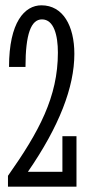

<svg xmlns="http://www.w3.org/2000/svg" viewBox="-20 -703 334 723"><path d="M268 0V-190H215V-56H85C203 -227 260 -375 260 -500C260 -606 217 -683 136 -683C73 -683 14 -620 14 -451H76C76 -575 97 -630 138 -630C183 -630 198 -570 198 -505C198 -338 127 -207 10 -41V0Z"/></svg>

Font: Stint Ultra Condensed
Style: Regular
Weight: 400
Width: 1
Designer: Astigmatic (AOETI)
Foundry: Astigmatic (AOETI)
Version: Version 1.000